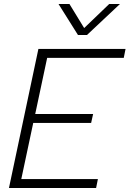

<svg xmlns="http://www.w3.org/2000/svg" viewBox="-20 -945 651 965"><path d="M274 -925H329L403 -804L529 -925H583L417 -769H372ZM173 -699H611L602 -654H217L157 -372H448L438 -327H147L87 -45H472L463 0H25Z"/></svg>

Font: Prompt ExtraLight
Style: Italic
Weight: 275
Italic angle: -12°
Designer: Katatrad Team
Foundry: CadsonDemak
Version: Version 1.000